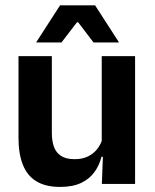

<svg xmlns="http://www.w3.org/2000/svg" viewBox="-20 -706 594 737"><path d="M51 -490.5H179V-195.5Q179 -165 187.2 -142.2Q195.5 -119.5 214.8 -107.2Q234 -95 266.5 -95Q296 -95 317.5 -105.5Q339 -116 353 -133.8Q367 -151.5 373.5 -173.5L393.5 -104H369.5Q361.5 -72 342.8 -45.8Q324 -19.5 291.8 -4Q259.5 11.5 211 11.5Q155 11.5 119.8 -10Q84.5 -31.5 67.8 -73.5Q51 -115.5 51 -177ZM370.5 -490.5H498.5V0H371L375.5 -119L370.5 -129.5ZM119.5 -544.5 210.5 -685.5H345L436 -544.5V-543H339L280 -620.5H275.5L216 -543H119.5Z"/></svg>

Font: Anek Kannada SemiBold
Style: Regular
Weight: 600
Version: Version 1.003